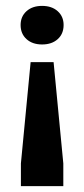

<svg xmlns="http://www.w3.org/2000/svg" viewBox="-20 -445 286 652"><path d="M51 187V110L84 -234H162L195 110V187ZM122.9 -294Q90 -294 70 -312.2Q50 -330.4 50 -360Q50 -389 70 -407Q90 -425 122.9 -425Q155.9 -425 175.9 -407Q196 -389 196 -360.2Q196 -330 175.9 -312Q155.9 -294 122.9 -294Z"/></svg>

Font: Yrsa
Style: Regular
Weight: 400
Designer: Anna Giedrys (Yrsa+Rasa design), David Brezina (Yrsa art-direction, Rasa art-direction, design)
Foundry: Rosetta Type Foundry
Version: Version 2.004